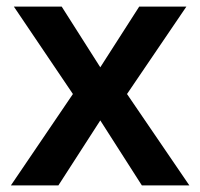

<svg xmlns="http://www.w3.org/2000/svg" viewBox="-20 -562 607 582"><path d="M201 -277 22 -542H167L284 -358L402 -542H545L365 -277L554 0H410L284 -197L157 0H13Z"/></svg>

Font: Noto Sans Thai Looped SemiBold
Style: Regular
Weight: 600
Designer: Sasikarn Vongin, Ben Mitchell
Foundry: The Fontpad Ltd
Version: Version 1.001; ttfautohint (v1.8.4.7-5d5b)